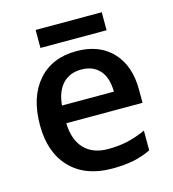

<svg xmlns="http://www.w3.org/2000/svg" viewBox="-105 -778 787 875"><g transform="rotate(-15 288.0 -340.5)"><path d="M49.8 0ZM317.9 9.8Q191.9 9.8 120.8 -63.7Q49.8 -137.2 49.8 -266.1Q49.8 -398.4 115.7 -474.1Q181.6 -549.8 296.9 -549.8Q403.8 -549.8 465.8 -484.9Q527.8 -419.9 527.8 -306.2V-244.1H168Q170.4 -165.5 210.4 -123.3Q250.5 -81.1 323.2 -81.1Q371.1 -81.1 412.4 -90.1Q453.6 -99.1 501 -120.1V-26.9Q459 -6.8 416 1.5Q373 9.8 317.9 9.8ZM296.9 -462.9Q242.2 -462.9 209.2 -428.2Q176.3 -393.6 169.9 -327.1H415Q414.1 -394 382.8 -428.5Q351.6 -462.9 296.9 -462.9ZM143.1 -690.9H455.1V-606H143.1Z"/></g></svg>

Font: Open Sans Semibold
Style: Regular
Weight: 600
Foundry: Ascender Corporation
Version: Version 1.10; ttfautohint (v1.5.65-e2d9)